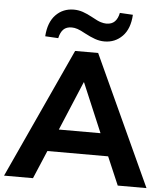

<svg xmlns="http://www.w3.org/2000/svg" viewBox="-71 -985 895 1038"><g transform="rotate(5 376.5 -465.5)"><path d="M-10 0 314 -705H439L763 0H607L523 -196L585 -153H168L230 -196L147 0ZM375 -540 247 -235 220 -274H533L506 -235L377 -540ZM217 -766 146 -770Q151 -846 190 -886.5Q229 -927 288 -927Q313 -927 337 -919Q361 -911 392 -894Q422 -877 439 -872Q456 -867 469 -867Q498 -867 514.5 -883.5Q531 -900 537 -931L608 -927Q604 -851 564.5 -810.5Q525 -770 467 -770Q441 -770 415.5 -779Q390 -788 360 -804Q333 -819 316.5 -824.5Q300 -830 285 -830Q256 -830 240 -814Q224 -798 217 -766Z"/></g></svg>

Font: Nunito Sans 12pt ExtraBold
Style: Regular
Weight: 800
Designer: Vernon Adams
Foundry: Vernon Adams
Version: Version 3.101;gftools[0.9.27]